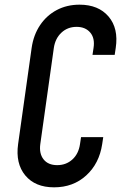

<svg xmlns="http://www.w3.org/2000/svg" viewBox="-20 -786 518 822"><path d="M422 -199 417.5 -169Q405 -86 349.2 -35Q293.5 16 211.5 16Q130.5 16 88.2 -35Q46 -86 57.5 -169L115.5 -581Q123.5 -636.5 151.5 -678.2Q179.5 -720 223 -743Q266.5 -766 320.5 -766Q401.5 -766 444.8 -715.2Q488 -664.5 475.5 -581L471 -551H376L380.5 -581Q387 -622.5 366.2 -646.8Q345.5 -671 308 -671Q269.5 -671 243 -646.2Q216.5 -621.5 210.5 -581L152.5 -169Q147 -128.5 166.5 -103.8Q186 -79 225 -79Q263 -79 289.8 -103.2Q316.5 -127.5 322.5 -169L327 -199Z"/></svg>

Font: Mohave Light Medium
Style: Italic
Weight: 500
Italic angle: -8°
Version: Version 2.003